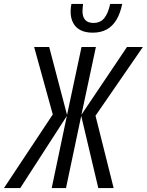

<svg xmlns="http://www.w3.org/2000/svg" viewBox="-87 -952 743 972"><path d="M-66.9 0 180.2 -372.6 85.9 -713.9H162.1L252.4 -370.1L325.7 -713.9H398.4L325.2 -371.1L555.7 -713.9H636.2L396.5 -366.2L488.3 0H410.6L324.2 -365.2L247.1 0H174.8L251.5 -365.2L15.6 0ZM382.3 -786.6Q345.2 -786.6 320.3 -799.6Q295.4 -812.5 283 -836.7Q270.5 -860.8 270.5 -893.6Q270.5 -901.9 271.5 -912.4Q272.5 -922.9 274.4 -932.1H333.5Q333 -924.3 331.8 -914.8Q330.6 -905.3 330.6 -895.5Q330.6 -866.7 344.2 -851.3Q357.9 -835.9 386.2 -835.9Q421.4 -835.9 441.2 -860.6Q460.9 -885.3 470.7 -932.1H531.7Q521.5 -882.3 501.5 -850.1Q481.4 -817.9 451.9 -802.2Q422.4 -786.6 382.3 -786.6Z"/></svg>

Font: Open Sans Condensed
Style: Italic
Weight: 400
Width: 3
Italic angle: -12°
Designer: Monotype Design Team
Foundry: Monotype Imaging Inc.
Version: Version 3.000